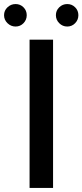

<svg xmlns="http://www.w3.org/2000/svg" viewBox="-77 -928 407 948"><path d="M69 0V-732H185V0ZM-40 -813.5Q-57 -830 -57 -853Q-57 -876 -40 -892Q-23 -908 0 -908Q23 -908 39 -892Q55 -876 55 -853Q55 -830 39 -813.5Q23 -797 0 -797Q-23 -797 -40 -813.5ZM215.5 -813.5Q199 -830 199 -853Q199 -876 215.5 -892Q232 -908 255 -908Q278 -908 294 -892Q310 -876 310 -853Q310 -830 294 -813.5Q278 -797 255 -797Q232 -797 215.5 -813.5Z"/></svg>

Font: Exo
Style: DemiBold
Weight: 600
Designer: Natanael Gama
Version: Version 1.00